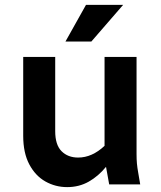

<svg xmlns="http://www.w3.org/2000/svg" viewBox="-20 -755 659 786"><path d="M75 -199V-522H206V-218Q206 -162 232 -136Q258 -110 300 -110Q357 -110 408 -158V-522H539V-124Q539 -103 540.5 -86Q542 -69 546 -47L554 0H427L414 -72Q383 -34 343.5 -11.5Q304 11 255 11Q207 11 166 -12Q125 -35 100 -82Q75 -129 75 -199ZM248 -585 332 -735H484L354 -585Z"/></svg>

Font: Radio Canada SemiBold
Style: Regular
Weight: 600
Designer: Charles Daoud, Etienne Aubert Bonn, Alexandre Saumier Demers, Jacques Le Bailly
Foundry: Radio-Canada
Version: Version 2.104; ttfautohint (v1.8.4.7-5d5b);gftools[0.9.28.de